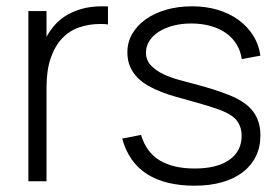

<svg xmlns="http://www.w3.org/2000/svg" viewBox="-20 -575 887 609"><path d="M322.5 -497.5Q311.5 -499 298.5 -499Q262.5 -499 231.2 -488.2Q200 -477.5 177 -453.2Q154 -429 140.8 -390.5Q127.5 -352 127.5 -296.5V0H70V-540H127.5V-458Q136.5 -475 150.8 -492.2Q165 -509.5 186.2 -523.5Q207.5 -537.5 236.8 -546.2Q266 -555 305 -555Q309.5 -555 313.8 -555Q318 -555 322.5 -554.5Z M597 14Q504.5 14 446.5 -22.8Q388.5 -59.5 367.5 -135.5L427.5 -147Q443.5 -92.5 486.2 -66.5Q529 -40.5 597.5 -40.5Q668 -40.5 707.2 -67.8Q746.5 -95 746.5 -145Q746.5 -170.5 733.2 -189.8Q720 -209 684 -224Q668.5 -230 643 -238Q617.5 -246 586.5 -254.5Q563 -261 538.8 -267.8Q514.5 -274.5 492 -283.2Q469.5 -292 449.8 -303.2Q430 -314.5 415.5 -329.5Q401 -344.5 392.5 -364Q384 -383.5 384 -409Q384 -440.5 399.2 -467.2Q414.5 -494 441.8 -513.5Q469 -533 506.8 -544Q544.5 -555 589.5 -555Q633.5 -555 670.8 -543.8Q708 -532.5 736.2 -512Q764.5 -491.5 782.8 -462.8Q801 -434 806 -398.5L747 -387.5Q743 -414 730 -435Q717 -456 696.2 -470.5Q675.5 -485 647.5 -492.8Q619.5 -500.5 586 -500.5Q556 -500.5 530 -493.8Q504 -487 484.5 -474.8Q465 -462.5 454 -445.5Q443 -428.5 443 -408.5Q443 -384 458.5 -367.8Q474 -351.5 497.2 -340.2Q520.5 -329 547.2 -321.8Q574 -314.5 596.5 -308.5Q628 -300.5 656.8 -291.2Q685.5 -282 708 -273Q760 -252 783 -221.2Q806 -190.5 806 -145.5Q806 -108.5 791.5 -79Q777 -49.5 750 -28.8Q723 -8 684.2 3Q645.5 14 597 14Z"/></svg>

Font: Vela Sans Light
Style: Regular
Weight: 300
Designer: Principal design: Mikhail Sharanda - project Manrope.
Design modification: Ravid Balaliev
Foundry: Mikhail Sharanda
Version: Version 1.001